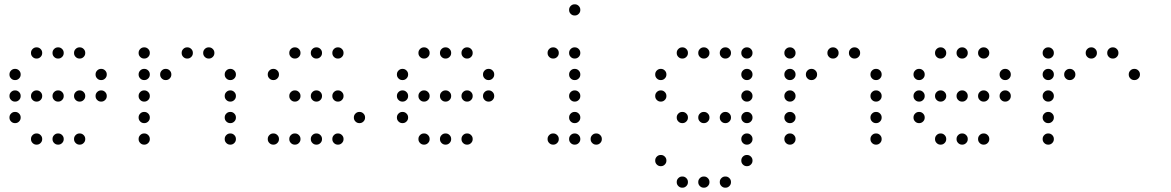

<svg xmlns="http://www.w3.org/2000/svg" viewBox="-20 -696 5440 892"><path d="M149 -476Q139 -476 131.5 -468.5Q124 -461 124 -451V-449Q124 -439 131.5 -431.5Q139 -424 149 -424H151Q161 -424 168.5 -431.5Q176 -439 176 -449V-451Q176 -461 168.5 -468.5Q161 -476 151 -476ZM249 -476Q239 -476 231.5 -468.5Q224 -461 224 -451V-449Q224 -439 231.5 -431.5Q239 -424 249 -424H251Q261 -424 268.5 -431.5Q276 -439 276 -449V-451Q276 -461 268.5 -468.5Q261 -476 251 -476ZM349 -476Q339 -476 331.5 -468.5Q324 -461 324 -451V-449Q324 -439 331.5 -431.5Q339 -424 349 -424H351Q361 -424 368.5 -431.5Q376 -439 376 -449V-451Q376 -461 368.5 -468.5Q361 -476 351 -476ZM49 -376Q39 -376 31.5 -368.5Q24 -361 24 -351V-349Q24 -339 31.5 -331.5Q39 -324 49 -324H51Q61 -324 68.5 -331.5Q76 -339 76 -349V-351Q76 -361 68.5 -368.5Q61 -376 51 -376ZM449 -376Q439 -376 431.5 -368.5Q424 -361 424 -351V-349Q424 -339 431.5 -331.5Q439 -324 449 -324H451Q461 -324 468.5 -331.5Q476 -339 476 -349V-351Q476 -361 468.5 -368.5Q461 -376 451 -376ZM49 -276Q39 -276 31.5 -268.5Q24 -261 24 -251V-249Q24 -239 31.5 -231.5Q39 -224 49 -224H51Q61 -224 68.5 -231.5Q76 -239 76 -249V-251Q76 -261 68.5 -268.5Q61 -276 51 -276ZM149 -276Q139 -276 131.5 -268.5Q124 -261 124 -251V-249Q124 -239 131.5 -231.5Q139 -224 149 -224H151Q161 -224 168.5 -231.5Q176 -239 176 -249V-251Q176 -261 168.5 -268.5Q161 -276 151 -276ZM249 -276Q239 -276 231.5 -268.5Q224 -261 224 -251V-249Q224 -239 231.5 -231.5Q239 -224 249 -224H251Q261 -224 268.5 -231.5Q276 -239 276 -249V-251Q276 -261 268.5 -268.5Q261 -276 251 -276ZM349 -276Q339 -276 331.5 -268.5Q324 -261 324 -251V-249Q324 -239 331.5 -231.5Q339 -224 349 -224H351Q361 -224 368.5 -231.5Q376 -239 376 -249V-251Q376 -261 368.5 -268.5Q361 -276 351 -276ZM449 -276Q439 -276 431.5 -268.5Q424 -261 424 -251V-249Q424 -239 431.5 -231.5Q439 -224 449 -224H451Q461 -224 468.5 -231.5Q476 -239 476 -249V-251Q476 -261 468.5 -268.5Q461 -276 451 -276ZM49 -176Q39 -176 31.5 -168.5Q24 -161 24 -151V-149Q24 -139 31.5 -131.5Q39 -124 49 -124H51Q61 -124 68.5 -131.5Q76 -139 76 -149V-151Q76 -161 68.5 -168.5Q61 -176 51 -176ZM149 -76Q139 -76 131.5 -68.5Q124 -61 124 -51V-49Q124 -39 131.5 -31.5Q139 -24 149 -24H151Q161 -24 168.5 -31.5Q176 -39 176 -49V-51Q176 -61 168.5 -68.5Q161 -76 151 -76ZM249 -76Q239 -76 231.5 -68.5Q224 -61 224 -51V-49Q224 -39 231.5 -31.5Q239 -24 249 -24H251Q261 -24 268.5 -31.5Q276 -39 276 -49V-51Q276 -61 268.5 -68.5Q261 -76 251 -76ZM349 -76Q339 -76 331.5 -68.5Q324 -61 324 -51V-49Q324 -39 331.5 -31.5Q339 -24 349 -24H351Q361 -24 368.5 -31.5Q376 -39 376 -49V-51Q376 -61 368.5 -68.5Q361 -76 351 -76Z M649 -476Q639 -476 631.5 -468.5Q624 -461 624 -451V-449Q624 -439 631.5 -431.5Q639 -424 649 -424H651Q661 -424 668.5 -431.5Q676 -439 676 -449V-451Q676 -461 668.5 -468.5Q661 -476 651 -476ZM849 -476Q839 -476 831.5 -468.5Q824 -461 824 -451V-449Q824 -439 831.5 -431.5Q839 -424 849 -424H851Q861 -424 868.5 -431.5Q876 -439 876 -449V-451Q876 -461 868.5 -468.5Q861 -476 851 -476ZM949 -476Q939 -476 931.5 -468.5Q924 -461 924 -451V-449Q924 -439 931.5 -431.5Q939 -424 949 -424H951Q961 -424 968.5 -431.5Q976 -439 976 -449V-451Q976 -461 968.5 -468.5Q961 -476 951 -476ZM649 -376Q639 -376 631.5 -368.5Q624 -361 624 -351V-349Q624 -339 631.5 -331.5Q639 -324 649 -324H651Q661 -324 668.5 -331.5Q676 -339 676 -349V-351Q676 -361 668.5 -368.5Q661 -376 651 -376ZM749 -376Q739 -376 731.5 -368.5Q724 -361 724 -351V-349Q724 -339 731.5 -331.5Q739 -324 749 -324H751Q761 -324 768.5 -331.5Q776 -339 776 -349V-351Q776 -361 768.5 -368.5Q761 -376 751 -376ZM1049 -376Q1039 -376 1031.5 -368.5Q1024 -361 1024 -351V-349Q1024 -339 1031.5 -331.5Q1039 -324 1049 -324H1051Q1061 -324 1068.5 -331.5Q1076 -339 1076 -349V-351Q1076 -361 1068.5 -368.5Q1061 -376 1051 -376ZM649 -276Q639 -276 631.5 -268.5Q624 -261 624 -251V-249Q624 -239 631.5 -231.5Q639 -224 649 -224H651Q661 -224 668.5 -231.5Q676 -239 676 -249V-251Q676 -261 668.5 -268.5Q661 -276 651 -276ZM1049 -276Q1039 -276 1031.5 -268.5Q1024 -261 1024 -251V-249Q1024 -239 1031.5 -231.5Q1039 -224 1049 -224H1051Q1061 -224 1068.5 -231.5Q1076 -239 1076 -249V-251Q1076 -261 1068.5 -268.5Q1061 -276 1051 -276ZM649 -176Q639 -176 631.5 -168.5Q624 -161 624 -151V-149Q624 -139 631.5 -131.5Q639 -124 649 -124H651Q661 -124 668.5 -131.5Q676 -139 676 -149V-151Q676 -161 668.5 -168.5Q661 -176 651 -176ZM1049 -176Q1039 -176 1031.5 -168.5Q1024 -161 1024 -151V-149Q1024 -139 1031.5 -131.5Q1039 -124 1049 -124H1051Q1061 -124 1068.5 -131.5Q1076 -139 1076 -149V-151Q1076 -161 1068.5 -168.5Q1061 -176 1051 -176ZM649 -76Q639 -76 631.5 -68.5Q624 -61 624 -51V-49Q624 -39 631.5 -31.5Q639 -24 649 -24H651Q661 -24 668.5 -31.5Q676 -39 676 -49V-51Q676 -61 668.5 -68.5Q661 -76 651 -76ZM1049 -76Q1039 -76 1031.5 -68.5Q1024 -61 1024 -51V-49Q1024 -39 1031.5 -31.5Q1039 -24 1049 -24H1051Q1061 -24 1068.5 -31.5Q1076 -39 1076 -49V-51Q1076 -61 1068.5 -68.5Q1061 -76 1051 -76Z M1349 -476Q1339 -476 1331.5 -468.5Q1324 -461 1324 -451V-449Q1324 -439 1331.5 -431.5Q1339 -424 1349 -424H1351Q1361 -424 1368.5 -431.5Q1376 -439 1376 -449V-451Q1376 -461 1368.5 -468.5Q1361 -476 1351 -476ZM1449 -476Q1439 -476 1431.5 -468.5Q1424 -461 1424 -451V-449Q1424 -439 1431.5 -431.5Q1439 -424 1449 -424H1451Q1461 -424 1468.5 -431.5Q1476 -439 1476 -449V-451Q1476 -461 1468.5 -468.5Q1461 -476 1451 -476ZM1549 -476Q1539 -476 1531.5 -468.5Q1524 -461 1524 -451V-449Q1524 -439 1531.5 -431.5Q1539 -424 1549 -424H1551Q1561 -424 1568.5 -431.5Q1576 -439 1576 -449V-451Q1576 -461 1568.5 -468.5Q1561 -476 1551 -476ZM1249 -376Q1239 -376 1231.5 -368.5Q1224 -361 1224 -351V-349Q1224 -339 1231.5 -331.5Q1239 -324 1249 -324H1251Q1261 -324 1268.5 -331.5Q1276 -339 1276 -349V-351Q1276 -361 1268.5 -368.5Q1261 -376 1251 -376ZM1349 -276Q1339 -276 1331.5 -268.5Q1324 -261 1324 -251V-249Q1324 -239 1331.5 -231.5Q1339 -224 1349 -224H1351Q1361 -224 1368.5 -231.5Q1376 -239 1376 -249V-251Q1376 -261 1368.5 -268.5Q1361 -276 1351 -276ZM1449 -276Q1439 -276 1431.5 -268.5Q1424 -261 1424 -251V-249Q1424 -239 1431.5 -231.5Q1439 -224 1449 -224H1451Q1461 -224 1468.5 -231.5Q1476 -239 1476 -249V-251Q1476 -261 1468.5 -268.5Q1461 -276 1451 -276ZM1549 -276Q1539 -276 1531.5 -268.5Q1524 -261 1524 -251V-249Q1524 -239 1531.5 -231.5Q1539 -224 1549 -224H1551Q1561 -224 1568.5 -231.5Q1576 -239 1576 -249V-251Q1576 -261 1568.5 -268.5Q1561 -276 1551 -276ZM1649 -176Q1639 -176 1631.5 -168.5Q1624 -161 1624 -151V-149Q1624 -139 1631.5 -131.5Q1639 -124 1649 -124H1651Q1661 -124 1668.5 -131.5Q1676 -139 1676 -149V-151Q1676 -161 1668.5 -168.5Q1661 -176 1651 -176ZM1249 -76Q1239 -76 1231.5 -68.5Q1224 -61 1224 -51V-49Q1224 -39 1231.5 -31.5Q1239 -24 1249 -24H1251Q1261 -24 1268.5 -31.5Q1276 -39 1276 -49V-51Q1276 -61 1268.5 -68.5Q1261 -76 1251 -76ZM1349 -76Q1339 -76 1331.5 -68.5Q1324 -61 1324 -51V-49Q1324 -39 1331.5 -31.5Q1339 -24 1349 -24H1351Q1361 -24 1368.5 -31.5Q1376 -39 1376 -49V-51Q1376 -61 1368.5 -68.5Q1361 -76 1351 -76ZM1449 -76Q1439 -76 1431.5 -68.5Q1424 -61 1424 -51V-49Q1424 -39 1431.5 -31.5Q1439 -24 1449 -24H1451Q1461 -24 1468.5 -31.5Q1476 -39 1476 -49V-51Q1476 -61 1468.5 -68.5Q1461 -76 1451 -76ZM1549 -76Q1539 -76 1531.5 -68.5Q1524 -61 1524 -51V-49Q1524 -39 1531.5 -31.5Q1539 -24 1549 -24H1551Q1561 -24 1568.5 -31.5Q1576 -39 1576 -49V-51Q1576 -61 1568.5 -68.5Q1561 -76 1551 -76Z M1949 -476Q1939 -476 1931.5 -468.5Q1924 -461 1924 -451V-449Q1924 -439 1931.5 -431.5Q1939 -424 1949 -424H1951Q1961 -424 1968.5 -431.5Q1976 -439 1976 -449V-451Q1976 -461 1968.5 -468.5Q1961 -476 1951 -476ZM2049 -476Q2039 -476 2031.5 -468.5Q2024 -461 2024 -451V-449Q2024 -439 2031.5 -431.5Q2039 -424 2049 -424H2051Q2061 -424 2068.5 -431.5Q2076 -439 2076 -449V-451Q2076 -461 2068.5 -468.5Q2061 -476 2051 -476ZM2149 -476Q2139 -476 2131.5 -468.5Q2124 -461 2124 -451V-449Q2124 -439 2131.5 -431.5Q2139 -424 2149 -424H2151Q2161 -424 2168.5 -431.5Q2176 -439 2176 -449V-451Q2176 -461 2168.5 -468.5Q2161 -476 2151 -476ZM1849 -376Q1839 -376 1831.5 -368.5Q1824 -361 1824 -351V-349Q1824 -339 1831.5 -331.5Q1839 -324 1849 -324H1851Q1861 -324 1868.5 -331.5Q1876 -339 1876 -349V-351Q1876 -361 1868.5 -368.5Q1861 -376 1851 -376ZM2249 -376Q2239 -376 2231.5 -368.5Q2224 -361 2224 -351V-349Q2224 -339 2231.5 -331.5Q2239 -324 2249 -324H2251Q2261 -324 2268.5 -331.5Q2276 -339 2276 -349V-351Q2276 -361 2268.5 -368.5Q2261 -376 2251 -376ZM1849 -276Q1839 -276 1831.5 -268.5Q1824 -261 1824 -251V-249Q1824 -239 1831.5 -231.5Q1839 -224 1849 -224H1851Q1861 -224 1868.5 -231.5Q1876 -239 1876 -249V-251Q1876 -261 1868.5 -268.5Q1861 -276 1851 -276ZM1949 -276Q1939 -276 1931.5 -268.5Q1924 -261 1924 -251V-249Q1924 -239 1931.5 -231.5Q1939 -224 1949 -224H1951Q1961 -224 1968.5 -231.5Q1976 -239 1976 -249V-251Q1976 -261 1968.5 -268.5Q1961 -276 1951 -276ZM2049 -276Q2039 -276 2031.5 -268.5Q2024 -261 2024 -251V-249Q2024 -239 2031.5 -231.5Q2039 -224 2049 -224H2051Q2061 -224 2068.5 -231.5Q2076 -239 2076 -249V-251Q2076 -261 2068.5 -268.5Q2061 -276 2051 -276ZM2149 -276Q2139 -276 2131.5 -268.5Q2124 -261 2124 -251V-249Q2124 -239 2131.5 -231.5Q2139 -224 2149 -224H2151Q2161 -224 2168.5 -231.5Q2176 -239 2176 -249V-251Q2176 -261 2168.5 -268.5Q2161 -276 2151 -276ZM2249 -276Q2239 -276 2231.5 -268.5Q2224 -261 2224 -251V-249Q2224 -239 2231.5 -231.5Q2239 -224 2249 -224H2251Q2261 -224 2268.5 -231.5Q2276 -239 2276 -249V-251Q2276 -261 2268.5 -268.5Q2261 -276 2251 -276ZM1849 -176Q1839 -176 1831.5 -168.5Q1824 -161 1824 -151V-149Q1824 -139 1831.5 -131.5Q1839 -124 1849 -124H1851Q1861 -124 1868.5 -131.5Q1876 -139 1876 -149V-151Q1876 -161 1868.5 -168.5Q1861 -176 1851 -176ZM1949 -76Q1939 -76 1931.5 -68.5Q1924 -61 1924 -51V-49Q1924 -39 1931.5 -31.5Q1939 -24 1949 -24H1951Q1961 -24 1968.5 -31.5Q1976 -39 1976 -49V-51Q1976 -61 1968.5 -68.5Q1961 -76 1951 -76ZM2049 -76Q2039 -76 2031.5 -68.5Q2024 -61 2024 -51V-49Q2024 -39 2031.5 -31.5Q2039 -24 2049 -24H2051Q2061 -24 2068.5 -31.5Q2076 -39 2076 -49V-51Q2076 -61 2068.5 -68.5Q2061 -76 2051 -76ZM2149 -76Q2139 -76 2131.5 -68.5Q2124 -61 2124 -51V-49Q2124 -39 2131.5 -31.5Q2139 -24 2149 -24H2151Q2161 -24 2168.5 -31.5Q2176 -39 2176 -49V-51Q2176 -61 2168.5 -68.5Q2161 -76 2151 -76Z M2649 -676Q2639 -676 2631.5 -668.5Q2624 -661 2624 -651V-649Q2624 -639 2631.5 -631.5Q2639 -624 2649 -624H2651Q2661 -624 2668.5 -631.5Q2676 -639 2676 -649V-651Q2676 -661 2668.5 -668.5Q2661 -676 2651 -676ZM2549 -476Q2539 -476 2531.5 -468.5Q2524 -461 2524 -451V-449Q2524 -439 2531.5 -431.5Q2539 -424 2549 -424H2551Q2561 -424 2568.5 -431.5Q2576 -439 2576 -449V-451Q2576 -461 2568.5 -468.5Q2561 -476 2551 -476ZM2649 -476Q2639 -476 2631.5 -468.5Q2624 -461 2624 -451V-449Q2624 -439 2631.5 -431.5Q2639 -424 2649 -424H2651Q2661 -424 2668.5 -431.5Q2676 -439 2676 -449V-451Q2676 -461 2668.5 -468.5Q2661 -476 2651 -476ZM2649 -376Q2639 -376 2631.5 -368.5Q2624 -361 2624 -351V-349Q2624 -339 2631.5 -331.5Q2639 -324 2649 -324H2651Q2661 -324 2668.5 -331.5Q2676 -339 2676 -349V-351Q2676 -361 2668.5 -368.5Q2661 -376 2651 -376ZM2649 -276Q2639 -276 2631.5 -268.5Q2624 -261 2624 -251V-249Q2624 -239 2631.5 -231.5Q2639 -224 2649 -224H2651Q2661 -224 2668.5 -231.5Q2676 -239 2676 -249V-251Q2676 -261 2668.5 -268.5Q2661 -276 2651 -276ZM2649 -176Q2639 -176 2631.5 -168.5Q2624 -161 2624 -151V-149Q2624 -139 2631.5 -131.5Q2639 -124 2649 -124H2651Q2661 -124 2668.5 -131.5Q2676 -139 2676 -149V-151Q2676 -161 2668.5 -168.5Q2661 -176 2651 -176ZM2549 -76Q2539 -76 2531.5 -68.5Q2524 -61 2524 -51V-49Q2524 -39 2531.5 -31.5Q2539 -24 2549 -24H2551Q2561 -24 2568.5 -31.5Q2576 -39 2576 -49V-51Q2576 -61 2568.5 -68.5Q2561 -76 2551 -76ZM2649 -76Q2639 -76 2631.5 -68.5Q2624 -61 2624 -51V-49Q2624 -39 2631.5 -31.5Q2639 -24 2649 -24H2651Q2661 -24 2668.5 -31.5Q2676 -39 2676 -49V-51Q2676 -61 2668.5 -68.5Q2661 -76 2651 -76ZM2749 -76Q2739 -76 2731.5 -68.5Q2724 -61 2724 -51V-49Q2724 -39 2731.5 -31.5Q2739 -24 2749 -24H2751Q2761 -24 2768.5 -31.5Q2776 -39 2776 -49V-51Q2776 -61 2768.5 -68.5Q2761 -76 2751 -76Z M3149 -476Q3139 -476 3131.5 -468.5Q3124 -461 3124 -451V-449Q3124 -439 3131.5 -431.5Q3139 -424 3149 -424H3151Q3161 -424 3168.5 -431.5Q3176 -439 3176 -449V-451Q3176 -461 3168.5 -468.5Q3161 -476 3151 -476ZM3249 -476Q3239 -476 3231.5 -468.5Q3224 -461 3224 -451V-449Q3224 -439 3231.5 -431.5Q3239 -424 3249 -424H3251Q3261 -424 3268.5 -431.5Q3276 -439 3276 -449V-451Q3276 -461 3268.5 -468.5Q3261 -476 3251 -476ZM3349 -476Q3339 -476 3331.5 -468.5Q3324 -461 3324 -451V-449Q3324 -439 3331.5 -431.5Q3339 -424 3349 -424H3351Q3361 -424 3368.5 -431.5Q3376 -439 3376 -449V-451Q3376 -461 3368.5 -468.5Q3361 -476 3351 -476ZM3449 -476Q3439 -476 3431.5 -468.5Q3424 -461 3424 -451V-449Q3424 -439 3431.5 -431.5Q3439 -424 3449 -424H3451Q3461 -424 3468.5 -431.5Q3476 -439 3476 -449V-451Q3476 -461 3468.5 -468.5Q3461 -476 3451 -476ZM3049 -376Q3039 -376 3031.5 -368.5Q3024 -361 3024 -351V-349Q3024 -339 3031.5 -331.5Q3039 -324 3049 -324H3051Q3061 -324 3068.5 -331.5Q3076 -339 3076 -349V-351Q3076 -361 3068.5 -368.5Q3061 -376 3051 -376ZM3449 -376Q3439 -376 3431.5 -368.5Q3424 -361 3424 -351V-349Q3424 -339 3431.5 -331.5Q3439 -324 3449 -324H3451Q3461 -324 3468.5 -331.5Q3476 -339 3476 -349V-351Q3476 -361 3468.5 -368.5Q3461 -376 3451 -376ZM3049 -276Q3039 -276 3031.5 -268.5Q3024 -261 3024 -251V-249Q3024 -239 3031.5 -231.5Q3039 -224 3049 -224H3051Q3061 -224 3068.5 -231.5Q3076 -239 3076 -249V-251Q3076 -261 3068.5 -268.5Q3061 -276 3051 -276ZM3449 -276Q3439 -276 3431.5 -268.5Q3424 -261 3424 -251V-249Q3424 -239 3431.5 -231.5Q3439 -224 3449 -224H3451Q3461 -224 3468.5 -231.5Q3476 -239 3476 -249V-251Q3476 -261 3468.5 -268.5Q3461 -276 3451 -276ZM3149 -176Q3139 -176 3131.5 -168.5Q3124 -161 3124 -151V-149Q3124 -139 3131.5 -131.5Q3139 -124 3149 -124H3151Q3161 -124 3168.5 -131.5Q3176 -139 3176 -149V-151Q3176 -161 3168.5 -168.5Q3161 -176 3151 -176ZM3249 -176Q3239 -176 3231.5 -168.5Q3224 -161 3224 -151V-149Q3224 -139 3231.5 -131.5Q3239 -124 3249 -124H3251Q3261 -124 3268.5 -131.5Q3276 -139 3276 -149V-151Q3276 -161 3268.5 -168.5Q3261 -176 3251 -176ZM3349 -176Q3339 -176 3331.5 -168.5Q3324 -161 3324 -151V-149Q3324 -139 3331.5 -131.5Q3339 -124 3349 -124H3351Q3361 -124 3368.5 -131.5Q3376 -139 3376 -149V-151Q3376 -161 3368.5 -168.5Q3361 -176 3351 -176ZM3449 -176Q3439 -176 3431.5 -168.5Q3424 -161 3424 -151V-149Q3424 -139 3431.5 -131.5Q3439 -124 3449 -124H3451Q3461 -124 3468.5 -131.5Q3476 -139 3476 -149V-151Q3476 -161 3468.5 -168.5Q3461 -176 3451 -176ZM3449 -76Q3439 -76 3431.5 -68.5Q3424 -61 3424 -51V-49Q3424 -39 3431.5 -31.5Q3439 -24 3449 -24H3451Q3461 -24 3468.5 -31.5Q3476 -39 3476 -49V-51Q3476 -61 3468.5 -68.5Q3461 -76 3451 -76ZM3049 24Q3039 24 3031.5 31.5Q3024 39 3024 49V51Q3024 61 3031.5 68.5Q3039 76 3049 76H3051Q3061 76 3068.5 68.5Q3076 61 3076 51V49Q3076 39 3068.5 31.5Q3061 24 3051 24ZM3449 24Q3439 24 3431.5 31.5Q3424 39 3424 49V51Q3424 61 3431.5 68.5Q3439 76 3449 76H3451Q3461 76 3468.5 68.5Q3476 61 3476 51V49Q3476 39 3468.5 31.5Q3461 24 3451 24ZM3149 124Q3139 124 3131.5 131.5Q3124 139 3124 149V151Q3124 161 3131.5 168.5Q3139 176 3149 176H3151Q3161 176 3168.5 168.5Q3176 161 3176 151V149Q3176 139 3168.5 131.5Q3161 124 3151 124ZM3249 124Q3239 124 3231.5 131.5Q3224 139 3224 149V151Q3224 161 3231.5 168.5Q3239 176 3249 176H3251Q3261 176 3268.5 168.5Q3276 161 3276 151V149Q3276 139 3268.5 131.5Q3261 124 3251 124ZM3349 124Q3339 124 3331.5 131.5Q3324 139 3324 149V151Q3324 161 3331.5 168.5Q3339 176 3349 176H3351Q3361 176 3368.5 168.5Q3376 161 3376 151V149Q3376 139 3368.5 131.5Q3361 124 3351 124Z M3649 -476Q3639 -476 3631.5 -468.5Q3624 -461 3624 -451V-449Q3624 -439 3631.5 -431.5Q3639 -424 3649 -424H3651Q3661 -424 3668.5 -431.5Q3676 -439 3676 -449V-451Q3676 -461 3668.5 -468.5Q3661 -476 3651 -476ZM3849 -476Q3839 -476 3831.5 -468.5Q3824 -461 3824 -451V-449Q3824 -439 3831.5 -431.5Q3839 -424 3849 -424H3851Q3861 -424 3868.5 -431.5Q3876 -439 3876 -449V-451Q3876 -461 3868.5 -468.5Q3861 -476 3851 -476ZM3949 -476Q3939 -476 3931.5 -468.5Q3924 -461 3924 -451V-449Q3924 -439 3931.5 -431.5Q3939 -424 3949 -424H3951Q3961 -424 3968.5 -431.5Q3976 -439 3976 -449V-451Q3976 -461 3968.5 -468.5Q3961 -476 3951 -476ZM3649 -376Q3639 -376 3631.5 -368.5Q3624 -361 3624 -351V-349Q3624 -339 3631.5 -331.5Q3639 -324 3649 -324H3651Q3661 -324 3668.5 -331.5Q3676 -339 3676 -349V-351Q3676 -361 3668.5 -368.5Q3661 -376 3651 -376ZM3749 -376Q3739 -376 3731.5 -368.5Q3724 -361 3724 -351V-349Q3724 -339 3731.5 -331.5Q3739 -324 3749 -324H3751Q3761 -324 3768.5 -331.5Q3776 -339 3776 -349V-351Q3776 -361 3768.5 -368.5Q3761 -376 3751 -376ZM4049 -376Q4039 -376 4031.5 -368.5Q4024 -361 4024 -351V-349Q4024 -339 4031.5 -331.5Q4039 -324 4049 -324H4051Q4061 -324 4068.5 -331.5Q4076 -339 4076 -349V-351Q4076 -361 4068.5 -368.5Q4061 -376 4051 -376ZM3649 -276Q3639 -276 3631.5 -268.5Q3624 -261 3624 -251V-249Q3624 -239 3631.5 -231.5Q3639 -224 3649 -224H3651Q3661 -224 3668.5 -231.5Q3676 -239 3676 -249V-251Q3676 -261 3668.5 -268.5Q3661 -276 3651 -276ZM4049 -276Q4039 -276 4031.5 -268.5Q4024 -261 4024 -251V-249Q4024 -239 4031.5 -231.5Q4039 -224 4049 -224H4051Q4061 -224 4068.5 -231.5Q4076 -239 4076 -249V-251Q4076 -261 4068.5 -268.5Q4061 -276 4051 -276ZM3649 -176Q3639 -176 3631.5 -168.5Q3624 -161 3624 -151V-149Q3624 -139 3631.5 -131.5Q3639 -124 3649 -124H3651Q3661 -124 3668.5 -131.5Q3676 -139 3676 -149V-151Q3676 -161 3668.5 -168.5Q3661 -176 3651 -176ZM4049 -176Q4039 -176 4031.5 -168.5Q4024 -161 4024 -151V-149Q4024 -139 4031.5 -131.5Q4039 -124 4049 -124H4051Q4061 -124 4068.5 -131.5Q4076 -139 4076 -149V-151Q4076 -161 4068.5 -168.5Q4061 -176 4051 -176ZM3649 -76Q3639 -76 3631.5 -68.5Q3624 -61 3624 -51V-49Q3624 -39 3631.5 -31.5Q3639 -24 3649 -24H3651Q3661 -24 3668.5 -31.5Q3676 -39 3676 -49V-51Q3676 -61 3668.5 -68.5Q3661 -76 3651 -76ZM4049 -76Q4039 -76 4031.5 -68.5Q4024 -61 4024 -51V-49Q4024 -39 4031.5 -31.5Q4039 -24 4049 -24H4051Q4061 -24 4068.5 -31.5Q4076 -39 4076 -49V-51Q4076 -61 4068.5 -68.5Q4061 -76 4051 -76Z M4349 -476Q4339 -476 4331.5 -468.5Q4324 -461 4324 -451V-449Q4324 -439 4331.5 -431.5Q4339 -424 4349 -424H4351Q4361 -424 4368.5 -431.5Q4376 -439 4376 -449V-451Q4376 -461 4368.5 -468.5Q4361 -476 4351 -476ZM4449 -476Q4439 -476 4431.5 -468.5Q4424 -461 4424 -451V-449Q4424 -439 4431.5 -431.5Q4439 -424 4449 -424H4451Q4461 -424 4468.5 -431.5Q4476 -439 4476 -449V-451Q4476 -461 4468.5 -468.5Q4461 -476 4451 -476ZM4549 -476Q4539 -476 4531.5 -468.5Q4524 -461 4524 -451V-449Q4524 -439 4531.5 -431.5Q4539 -424 4549 -424H4551Q4561 -424 4568.5 -431.5Q4576 -439 4576 -449V-451Q4576 -461 4568.5 -468.5Q4561 -476 4551 -476ZM4249 -376Q4239 -376 4231.5 -368.5Q4224 -361 4224 -351V-349Q4224 -339 4231.5 -331.5Q4239 -324 4249 -324H4251Q4261 -324 4268.5 -331.5Q4276 -339 4276 -349V-351Q4276 -361 4268.5 -368.5Q4261 -376 4251 -376ZM4649 -376Q4639 -376 4631.5 -368.5Q4624 -361 4624 -351V-349Q4624 -339 4631.5 -331.5Q4639 -324 4649 -324H4651Q4661 -324 4668.5 -331.5Q4676 -339 4676 -349V-351Q4676 -361 4668.5 -368.5Q4661 -376 4651 -376ZM4249 -276Q4239 -276 4231.5 -268.5Q4224 -261 4224 -251V-249Q4224 -239 4231.5 -231.5Q4239 -224 4249 -224H4251Q4261 -224 4268.5 -231.5Q4276 -239 4276 -249V-251Q4276 -261 4268.5 -268.5Q4261 -276 4251 -276ZM4349 -276Q4339 -276 4331.5 -268.5Q4324 -261 4324 -251V-249Q4324 -239 4331.5 -231.5Q4339 -224 4349 -224H4351Q4361 -224 4368.5 -231.5Q4376 -239 4376 -249V-251Q4376 -261 4368.5 -268.5Q4361 -276 4351 -276ZM4449 -276Q4439 -276 4431.5 -268.5Q4424 -261 4424 -251V-249Q4424 -239 4431.5 -231.5Q4439 -224 4449 -224H4451Q4461 -224 4468.5 -231.5Q4476 -239 4476 -249V-251Q4476 -261 4468.5 -268.5Q4461 -276 4451 -276ZM4549 -276Q4539 -276 4531.5 -268.5Q4524 -261 4524 -251V-249Q4524 -239 4531.5 -231.5Q4539 -224 4549 -224H4551Q4561 -224 4568.5 -231.5Q4576 -239 4576 -249V-251Q4576 -261 4568.5 -268.5Q4561 -276 4551 -276ZM4649 -276Q4639 -276 4631.5 -268.5Q4624 -261 4624 -251V-249Q4624 -239 4631.5 -231.5Q4639 -224 4649 -224H4651Q4661 -224 4668.5 -231.5Q4676 -239 4676 -249V-251Q4676 -261 4668.5 -268.5Q4661 -276 4651 -276ZM4249 -176Q4239 -176 4231.5 -168.5Q4224 -161 4224 -151V-149Q4224 -139 4231.5 -131.5Q4239 -124 4249 -124H4251Q4261 -124 4268.5 -131.5Q4276 -139 4276 -149V-151Q4276 -161 4268.5 -168.5Q4261 -176 4251 -176ZM4349 -76Q4339 -76 4331.5 -68.5Q4324 -61 4324 -51V-49Q4324 -39 4331.5 -31.5Q4339 -24 4349 -24H4351Q4361 -24 4368.5 -31.5Q4376 -39 4376 -49V-51Q4376 -61 4368.5 -68.5Q4361 -76 4351 -76ZM4449 -76Q4439 -76 4431.5 -68.5Q4424 -61 4424 -51V-49Q4424 -39 4431.5 -31.5Q4439 -24 4449 -24H4451Q4461 -24 4468.5 -31.5Q4476 -39 4476 -49V-51Q4476 -61 4468.5 -68.5Q4461 -76 4451 -76ZM4549 -76Q4539 -76 4531.5 -68.5Q4524 -61 4524 -51V-49Q4524 -39 4531.5 -31.5Q4539 -24 4549 -24H4551Q4561 -24 4568.5 -31.5Q4576 -39 4576 -49V-51Q4576 -61 4568.5 -68.5Q4561 -76 4551 -76Z M4849 -476Q4839 -476 4831.5 -468.5Q4824 -461 4824 -451V-449Q4824 -439 4831.5 -431.5Q4839 -424 4849 -424H4851Q4861 -424 4868.5 -431.5Q4876 -439 4876 -449V-451Q4876 -461 4868.5 -468.5Q4861 -476 4851 -476ZM5049 -476Q5039 -476 5031.5 -468.5Q5024 -461 5024 -451V-449Q5024 -439 5031.5 -431.5Q5039 -424 5049 -424H5051Q5061 -424 5068.5 -431.5Q5076 -439 5076 -449V-451Q5076 -461 5068.5 -468.5Q5061 -476 5051 -476ZM5149 -476Q5139 -476 5131.5 -468.5Q5124 -461 5124 -451V-449Q5124 -439 5131.5 -431.5Q5139 -424 5149 -424H5151Q5161 -424 5168.5 -431.5Q5176 -439 5176 -449V-451Q5176 -461 5168.5 -468.5Q5161 -476 5151 -476ZM4849 -376Q4839 -376 4831.5 -368.5Q4824 -361 4824 -351V-349Q4824 -339 4831.5 -331.5Q4839 -324 4849 -324H4851Q4861 -324 4868.5 -331.5Q4876 -339 4876 -349V-351Q4876 -361 4868.5 -368.5Q4861 -376 4851 -376ZM4949 -376Q4939 -376 4931.5 -368.5Q4924 -361 4924 -351V-349Q4924 -339 4931.5 -331.5Q4939 -324 4949 -324H4951Q4961 -324 4968.5 -331.5Q4976 -339 4976 -349V-351Q4976 -361 4968.5 -368.5Q4961 -376 4951 -376ZM5249 -376Q5239 -376 5231.5 -368.5Q5224 -361 5224 -351V-349Q5224 -339 5231.5 -331.5Q5239 -324 5249 -324H5251Q5261 -324 5268.5 -331.5Q5276 -339 5276 -349V-351Q5276 -361 5268.5 -368.5Q5261 -376 5251 -376ZM4849 -276Q4839 -276 4831.5 -268.5Q4824 -261 4824 -251V-249Q4824 -239 4831.5 -231.5Q4839 -224 4849 -224H4851Q4861 -224 4868.5 -231.5Q4876 -239 4876 -249V-251Q4876 -261 4868.5 -268.5Q4861 -276 4851 -276ZM4849 -176Q4839 -176 4831.5 -168.5Q4824 -161 4824 -151V-149Q4824 -139 4831.5 -131.5Q4839 -124 4849 -124H4851Q4861 -124 4868.5 -131.5Q4876 -139 4876 -149V-151Q4876 -161 4868.5 -168.5Q4861 -176 4851 -176ZM4849 -76Q4839 -76 4831.5 -68.5Q4824 -61 4824 -51V-49Q4824 -39 4831.5 -31.5Q4839 -24 4849 -24H4851Q4861 -24 4868.5 -31.5Q4876 -39 4876 -49V-51Q4876 -61 4868.5 -68.5Q4861 -76 4851 -76Z"/></svg>

Font: Doto Rounded
Style: Regular
Weight: 400
Monospace: yes
Version: Version 1.000